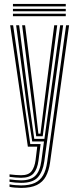

<svg xmlns="http://www.w3.org/2000/svg" viewBox="-20 -725 382 949"><path d="M84.2 203.8Q70.1 203.8 53 202.3Q35.9 200.8 27.1 198.5V186.2Q38.6 188.6 55.1 190Q71.7 191.4 84.2 191.4Q125.7 191.4 152.1 179.1Q178.5 166.8 193.1 141.3Q207.7 115.8 213.2 76.1L306.7 -600H321.5L227.4 78.3Q221.7 118.8 206.6 146.8Q191.5 174.9 162.2 189.4Q132.8 203.8 84.2 203.8ZM84.2 153.8Q73.3 153.8 57.7 152.5Q42.1 151.2 27.1 149.1V136.8Q42.6 138.7 57.6 139.9Q72.6 141.1 84.2 141.1Q120.8 141.1 136 121.4Q151.1 101.7 155.8 66.5L164 0H117.7L30.3 -600H44.9L129.6 -12.9H180.7L170.2 68.9Q164.7 110.8 145.7 132.3Q126.7 153.8 84.2 153.8ZM84.2 178.8Q72.4 178.8 56 177.5Q39.6 176.1 27.1 173.8V161.6Q41.1 163.7 57 165Q72.8 166.4 84.2 166.4Q131.8 166.4 154.7 143.6Q177.6 120.9 184.4 71.2L197.4 -25.8H139.2L114.2 -189L59.8 -600H74.6L126.5 -199.2L149.4 -38.7H199.5L277.4 -600H292.1L198.8 73.6Q191.7 123.7 167.2 151.3Q142.8 178.8 84.2 178.8ZM159 -51.5 139 -209.1 89.4 -600H104L152 -218.3L169.7 -64.4H180L199.1 -220.2L248 -600H262.8L211.4 -205.3L191.1 -51.5ZM305.1 -693.3H44V-705.4H305.1ZM305.1 -645H44V-657.1H305.1ZM305.1 -669.2H44V-681.2H305.1Z"/></svg>

Font: Big Shoulders Inline Display SC Thin
Style: Regular
Weight: 100
Designer: Patric King
Foundry: XO Type Co
Version: Version 2.002